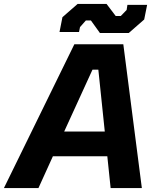

<svg xmlns="http://www.w3.org/2000/svg" viewBox="-26 -964 774 984"><path d="M486 -795 440 -859H414L384 -825L379 -800H279L294 -876L372 -944H520L567 -882H593L623 -913L627 -939H728L713 -864L634 -795ZM-6 0 355 -737H606L701 0H541L524 -163H245L171 0ZM303 -290H511L478 -607H448Z"/></svg>

Font: Tomorrow SemiBold
Style: Italic
Weight: 600
Italic angle: -10°
Designer: Tony de Marco, Monica Rizzolli
Foundry: Just in Type
Version: Version 2.002